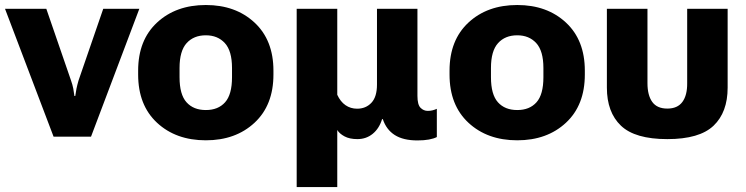

<svg xmlns="http://www.w3.org/2000/svg" viewBox="-30 -551 3009 774"><path d="M-9.8 -515.6 186 0H336.9L531.7 -515.6H386.2L286.6 -226.6Q281.2 -208 278.3 -193.6Q275.4 -179.2 273.4 -164.1H270Q268.1 -179.2 265.4 -193.8Q262.7 -208.5 256.3 -226.6L156.7 -515.6Z M526.9 -250.5Q526.9 -127 603 -56.2Q679.2 14.6 799.8 14.6Q919.9 14.6 996.1 -56.2Q1072.3 -127 1072.3 -250.5V-266.1Q1072.3 -389.2 996.1 -460Q919.9 -530.8 799.8 -530.8Q679.2 -530.8 603 -460Q526.9 -389.2 526.9 -266.1ZM693.8 -276.9Q693.8 -345.7 722.4 -377.2Q751 -408.7 799.8 -408.7Q847.7 -408.7 876.5 -377.2Q905.3 -345.7 905.3 -276.9V-239.7Q905.3 -169.9 877.4 -138.7Q849.6 -107.4 799.8 -107.4Q750 -107.4 721.9 -138.7Q693.8 -169.9 693.8 -239.7Z M1166 203.1H1329.6V-26.9Q1338.4 -12.2 1358.9 -1.2Q1379.4 9.8 1410.6 9.8Q1446.3 9.8 1472.4 -11.5Q1498.5 -32.7 1510.3 -70.8H1513.2Q1527.3 -28.3 1561.5 -6.6Q1595.7 15.1 1652.8 15.1Q1679.2 15.1 1699 11.5Q1718.8 7.8 1731 1.5V-112.3Q1722.2 -108.4 1713.6 -106.2Q1705.1 -104 1694.3 -104Q1677.7 -104 1665.3 -116.5Q1652.8 -128.9 1652.8 -164.6V-515.6H1489.7V-210Q1489.7 -160.6 1467.3 -136.7Q1444.8 -112.8 1409.7 -112.8Q1383.3 -112.8 1362.8 -127Q1342.3 -141.1 1329.6 -168.9V-515.6H1166Z M1782.2 -250.5Q1782.2 -127 1858.4 -56.2Q1934.6 14.6 2055.2 14.6Q2175.3 14.6 2251.5 -56.2Q2327.6 -127 2327.6 -250.5V-266.1Q2327.6 -389.2 2251.5 -460Q2175.3 -530.8 2055.2 -530.8Q1934.6 -530.8 1858.4 -460Q1782.2 -389.2 1782.2 -266.1ZM1949.2 -276.9Q1949.2 -345.7 1977.8 -377.2Q2006.3 -408.7 2055.2 -408.7Q2103 -408.7 2131.8 -377.2Q2160.6 -345.7 2160.6 -276.9V-239.7Q2160.6 -169.9 2132.8 -138.7Q2105 -107.4 2055.2 -107.4Q2005.4 -107.4 1977.3 -138.7Q1949.2 -169.9 1949.2 -239.7Z M2660.2 9.8Q2790 9.8 2846.7 -44.4Q2903.3 -98.6 2903.3 -197.8V-515.6H2740.2V-215.8Q2740.7 -167 2720.9 -140.1Q2701.2 -113.3 2660.2 -113.3Q2618.7 -113.3 2599.4 -140.1Q2580.1 -167 2580.1 -215.8V-515.6H2416.5V-197.8Q2416.5 -98.6 2473.1 -44.4Q2529.8 9.8 2660.2 9.8Z"/></svg>

Font: Roboto Flex
Style: wght 800 wdth 100 opsz 14.0 GRAD 0.00 slnt 0.00 XTRA 468 XOPQ 96 YOPQ 79 YTLC 514 YTUC 712 YTAS 750 YTDE -203.00 YTFI 738
Weight: 800
Designer: Berlow after Robertson
Foundry: Google
Version: Version 3.100